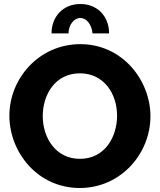

<svg xmlns="http://www.w3.org/2000/svg" viewBox="-20 -935 800 961"><path d="M323 -768C323 -810 350 -845 382 -845C413 -845 439 -813 443 -768H526C526 -854 467 -915 382 -915C298 -915 238 -854 238 -768ZM27 -356C27 -173 168 6 379 6C585 6 733 -166 733 -353C733 -533 593 -714 382 -714C177 -714 27 -544 27 -356ZM380 -140C259 -140 194 -245 194 -354C194 -461 256 -568 380 -568C500 -568 566 -466 566 -356C566 -250 505 -140 380 -140Z"/></svg>

Font: FIGSv2-sans-serif ExtraBold
Style: Regular
Weight: 800
Designer: Matt McInerney, Pablo Impallari, Rodrigo Fuenzalida,Mirko Velimirovic
Foundry: Matt McInerney, Pablo Impallari, Rodrigo Fuenzalida
Version: Version 4.021;hotconv 1.0.109;makeotfexe 2.5.65596